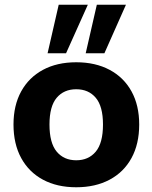

<svg xmlns="http://www.w3.org/2000/svg" viewBox="-20 -780 644 811"><path d="M302 11Q221 11 161.5 -21Q102 -53 69.5 -112.5Q37 -172 37 -254Q37 -335 69.5 -394Q102 -453 161.5 -485Q221 -517 302 -517Q383 -517 443 -485Q503 -453 535.5 -394Q568 -335 568 -254Q568 -172 535.5 -112.5Q503 -53 443 -21Q383 11 302 11ZM302 -103Q354 -103 384.5 -139.5Q415 -176 415 -254Q415 -331 384.5 -367Q354 -403 302 -403Q250 -403 219.5 -367Q189 -331 189 -254Q189 -176 219.5 -139.5Q250 -103 302 -103ZM342 -555 389 -760H512L421 -555ZM181 -555 228 -760H351L259 -555Z"/></svg>

Font: Mulish ExtraBold
Style: Regular
Weight: 800
Designer: Vernon Adams
Foundry: Vernon Adams
Version: Version 3.603; ttfautohint (v1.8.3)